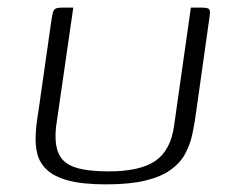

<svg xmlns="http://www.w3.org/2000/svg" viewBox="-20 -480 617 503"><path d="M494 -188Q490 -157 484 -129Q478 -101 465 -77Q452 -53 427 -35Q402 -17 361 -7Q320 3 258 3Q197 3 159.5 -7Q122 -17 103 -35Q84 -53 78 -76Q72 -99 73.5 -127Q75 -155 80 -184L115 -429Q117 -442 119 -448.5Q121 -455 126 -457.5Q131 -460 141 -460H172L127 -149Q122 -104 133.5 -78Q145 -52 177 -41.5Q209 -31 264 -31Q347 -31 387 -58.5Q427 -86 436 -150L480 -460H510Q521 -460 525.5 -457.5Q530 -455 530 -448.5Q530 -442 528 -429Z"/></svg>

Font: Genos Light
Style: Italic
Weight: 300
Italic angle: -8°
Designer: Robert E. Leuschke
Foundry: Robert E. Leuschke
Version: Version 1.010